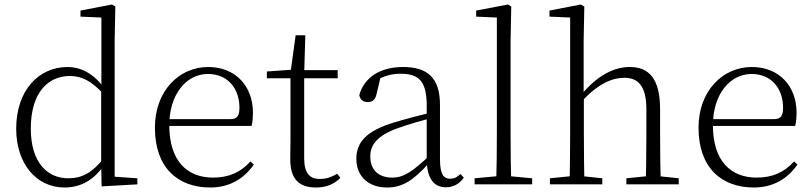

<svg xmlns="http://www.w3.org/2000/svg" viewBox="-20 -820 3611 854"><path d="M267 14C335 14 395 -16 441 -83H450L440 -114C389 -51 344 -27 284 -27C189 -27 117 -99 117 -248C117 -411 196 -482 291 -482C345 -482 389 -458 441 -401L452 -431H442C392 -497 335 -522 281 -522C151 -522 52 -417 52 -247C52 -94 140 14 267 14ZM432 9 591 0V-27L490 -34V-641L493 -791L478 -800L338 -773V-746L431 -742V-429L430 -420V-92Z M915 14C1001 14 1065 -25 1109 -88L1094 -102C1051 -54 998 -30 928 -30C814 -30 733 -102 733 -263C733 -401 809 -491 905 -491C994 -491 1045 -425 1045 -341C1045 -306 1036 -290 1004 -290H699V-260H1099C1103 -275 1105 -296 1105 -320C1105 -435 1029 -522 906 -522C777 -522 669 -416 669 -252C669 -73 772 14 915 14Z M1302 -472H1482V-508H1302ZM1385 14C1431 14 1467 -1 1494 -29L1480 -47C1453 -32 1433 -24 1402 -24C1357 -24 1333 -51 1333 -115V-493L1338 -663H1295L1272 -496L1292 -511L1167 -502V-472H1272V-196C1272 -161 1271 -142 1271 -112C1271 -28 1306 14 1385 14Z M1701 14C1773 14 1819 -20 1883 -89H1902L1896 -134C1815 -55 1774 -30 1725 -30C1666 -30 1627 -62 1627 -125C1627 -175 1658 -217 1747 -249C1796 -267 1854 -283 1907 -297V-321C1853 -309 1792 -293 1735 -276C1611 -239 1565 -188 1565 -114C1565 -31 1624 14 1701 14ZM1963 13C1995 13 2023 -1 2043 -30L2028 -46C2012 -31 2000 -25 1983 -25C1953 -25 1937 -44 1937 -113V-354C1937 -473 1882 -522 1773 -522C1671 -522 1600 -476 1578 -397C1582 -377 1595 -366 1615 -366C1636 -366 1649 -375 1655 -402L1674 -482L1638 -454C1681 -481 1720 -492 1760 -492C1840 -492 1878 -463 1878 -350V-102C1881 -30 1907 13 1963 13Z M2091 0H2347V-27L2229 -38H2210L2091 -27ZM2187 0H2254C2252 -59 2251 -156 2251 -226V-637L2254 -791L2239 -800L2098 -773V-746L2190 -742V-226C2190 -156 2189 -59 2187 0Z M2426 0H2659V-27L2556 -38H2536L2426 -27ZM2513 0H2580C2578 -48 2577 -159 2577 -226V-387L2576 -399V-637L2579 -791L2563 -800L2424 -773V-746L2516 -742V-226C2516 -159 2515 -48 2513 0ZM2766 0H2999V-27L2895 -38H2875L2766 -27ZM2852 0H2920C2917 -48 2916 -157 2916 -226V-334C2916 -471 2866 -522 2781 -522C2712 -522 2637 -485 2566 -399H2552L2567 -368C2644 -453 2709 -474 2757 -474C2818 -474 2855 -438 2855 -334V-226C2855 -157 2854 -48 2852 0Z M3333 14C3419 14 3483 -25 3527 -88L3512 -102C3469 -54 3416 -30 3346 -30C3232 -30 3151 -102 3151 -263C3151 -401 3227 -491 3323 -491C3412 -491 3463 -425 3463 -341C3463 -306 3454 -290 3422 -290H3117V-260H3517C3521 -275 3523 -296 3523 -320C3523 -435 3447 -522 3324 -522C3195 -522 3087 -416 3087 -252C3087 -73 3190 14 3333 14Z"/></svg>

Font: Source Han Serif TW VF
Style: Regular
Weight: 250
Designer: Ryoko NISHIZUKA 西塚涼子 (kana & ideographs); Frank Grießhammer (Latin, Greek & Cyrillic); Wenlong ZHANG 张文龙 (bopomofo); San
Foundry: Adobe
Version: Version 2.002;hotconv 1.1.0;makeotfexe 2.6.0